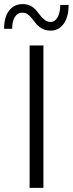

<svg xmlns="http://www.w3.org/2000/svg" viewBox="-34 -910 352 930"><path d="M210.9 -761.7Q188.5 -761.7 171.1 -770.8Q153.8 -779.8 143.1 -792.5Q132.3 -805.2 122.8 -818.1Q113.3 -831.1 101.3 -839.8Q89.4 -848.6 74.7 -848.6Q51.8 -849.1 38.3 -828.4Q24.9 -807.6 24.9 -770.5H-14.2Q-14.2 -827.1 10.3 -858.9Q34.7 -890.6 77.1 -890.1Q98.1 -890.1 114.5 -881.3Q130.9 -872.6 141.4 -859.9Q151.9 -847.2 161.6 -834.5Q171.4 -821.8 183.8 -812.7Q196.3 -803.7 211.4 -803.7Q231.9 -803.7 244.9 -826.2Q257.8 -848.6 257.8 -886.2H298.3Q298.3 -828.6 274.7 -795.2Q251 -761.7 210.9 -761.7ZM109.4 0V-689.9H176.3V0Z"/></svg>

Font: HK Grotesk Legacy
Style: Regular
Weight: 400
Designer: Alfredo Marco Pradil
Foundry: Hanken Design Co.
Version: Version 2.022;PS 002.022;hotconv 1.0.88;makeotf.lib2.5.64775